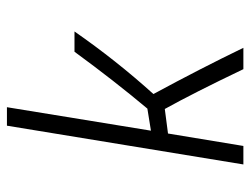

<svg xmlns="http://www.w3.org/2000/svg" viewBox="-102 -602 705 540"><g transform="rotate(-90 250.0 -332.5)"><path d="M374 -475H431Q349 -357 255 -253Q326 -122 385 0H325Q257 -142 213 -221L144 -212L109 0H57L166 -665H218L152 -260L214 -270Q292 -363 374 -475Z"/></g></svg>

Font: Lekton
Style: Italic
Weight: 400
Italic angle: -9.3°
Designer: Paolo Mazzetti, Luciano Perondi, Raffaele Flato, Elena Papassissa, Emilio Macchia, Michela Povoleri, Tobias Seemiller, R
Version: Version 3.000